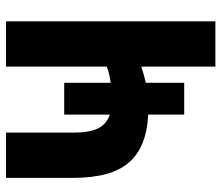

<svg xmlns="http://www.w3.org/2000/svg" viewBox="-69 -669 738 640"><g transform="rotate(-90 300.0 -349.0)"><path d="M238 -224Q130 -229 78.5 -288Q27 -347 27 -475V-698H178V-471Q178 -419 192.5 -390.5Q207 -362 238 -352V-504H344V-349Q378 -354 398 -362V-698H549V0H398V-246H393Q372 -238 344 -232V-104H238Z"/></g></svg>

Font: iA Writer Duo V
Style: Regular
Weight: 400
Designer: Mike Abbink, Paul van der Laan, Pieter van Rosmalen, Oliver Reichenstein
Foundry: Information Architects Inc.
Version: Version 2.000